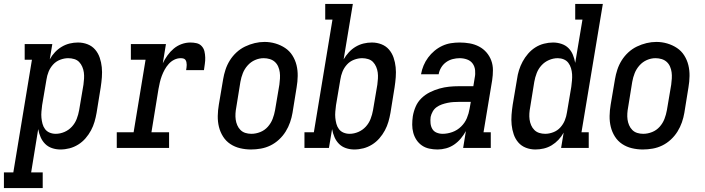

<svg xmlns="http://www.w3.org/2000/svg" viewBox="-78 -755 3598 980"><path d="M-58 205V125H-10L85 -450H48V-530H189L176 -452Q187 -472 202.5 -488.5Q218 -505 237.5 -516.5Q257 -528 278 -533Q299 -538 320 -538Q346 -538 369 -529Q392 -520 407.5 -502Q423 -484 431 -460.5Q439 -437 441.5 -412Q444 -387 442 -361Q440 -335 436 -309L415 -179Q411 -156 404.5 -133.5Q398 -111 386.5 -89.5Q375 -68 358.5 -49Q342 -30 321 -17Q300 -4 277 2Q254 8 230 8Q208 8 187.5 1Q167 -6 152.5 -20.5Q138 -35 129.5 -54.5Q121 -74 117 -96L81 125H140V205ZM206 -72Q229 -72 251 -81.5Q273 -91 289 -108.5Q305 -126 313.5 -148Q322 -170 326 -193L348 -323Q350 -338 351 -354Q352 -370 350 -385Q348 -400 342 -414Q336 -428 326 -438.5Q316 -449 301 -453.5Q286 -458 270 -458Q250 -458 229 -450Q208 -442 193 -425.5Q178 -409 170 -389Q162 -369 159 -348L137 -218Q135 -202 133.5 -185.5Q132 -169 133.5 -153.5Q135 -138 139 -123Q143 -108 152 -96Q161 -84 175.5 -78Q190 -72 206 -72Z M518 0V-80H604L665 -450H590V-530H769L753 -432Q763 -453 777 -472.5Q791 -492 809 -507Q827 -522 849 -530Q871 -538 894 -538Q910 -538 925.5 -534.5Q941 -531 951.5 -519.5Q962 -508 965.5 -493Q969 -478 969.5 -461.5Q970 -445 967.5 -429Q965 -413 963 -397H872Q873 -404 874 -410.5Q875 -417 875 -424Q875 -431 873.5 -438Q872 -445 868 -450Q864 -455 857.5 -456.5Q851 -458 844 -458Q827 -458 811 -450Q795 -442 783 -428.5Q771 -415 762.5 -399.5Q754 -384 748 -368Q742 -352 738 -335Q734 -318 731 -301L695 -80H785V0Z M1203 8Q1175 8 1147.5 1.5Q1120 -5 1097.5 -20Q1075 -35 1060.5 -58Q1046 -81 1039.5 -107.5Q1033 -134 1033.5 -163Q1034 -192 1039 -221L1061 -351Q1065 -375 1073 -399.5Q1081 -424 1095 -446.5Q1109 -469 1129 -487.5Q1149 -506 1173 -517.5Q1197 -529 1222 -535Q1247 -541 1272 -541Q1301 -541 1328 -533Q1355 -525 1377.5 -510Q1400 -495 1414.5 -472Q1429 -449 1435.5 -422.5Q1442 -396 1441.5 -367Q1441 -338 1436 -309L1415 -179Q1411 -155 1402.5 -130.5Q1394 -106 1380 -83.5Q1366 -61 1346 -42.5Q1326 -24 1302.5 -12.5Q1279 -1 1253.5 3.5Q1228 8 1203 8ZM1205 -72Q1228 -72 1250.5 -81Q1273 -90 1289 -108Q1305 -126 1313.5 -148Q1322 -170 1326 -193L1348 -323Q1350 -338 1351 -354.5Q1352 -371 1350 -386Q1348 -401 1342 -415Q1336 -429 1325 -439Q1314 -449 1299 -453.5Q1284 -458 1268 -458Q1245 -458 1223.5 -448.5Q1202 -439 1186 -421Q1170 -403 1161.5 -381.5Q1153 -360 1149 -337L1128 -207Q1125 -192 1124 -176Q1123 -160 1125 -145Q1127 -130 1133 -116Q1139 -102 1149.5 -91.5Q1160 -81 1174.5 -76.5Q1189 -72 1205 -72Z M1730 8Q1708 8 1687.5 1Q1667 -6 1652.5 -20.5Q1638 -35 1629.5 -54.5Q1621 -74 1617 -96L1601 0H1476V-80H1524L1619 -655H1582V-735H1723L1676 -452Q1687 -471 1702.5 -488Q1718 -505 1737.5 -516.5Q1757 -528 1778 -533Q1799 -538 1820 -538Q1846 -538 1869 -529Q1892 -520 1907.5 -502Q1923 -484 1931 -460.5Q1939 -437 1941.5 -412Q1944 -387 1942 -361Q1940 -335 1936 -309L1915 -179Q1911 -156 1904.5 -133.5Q1898 -111 1886.5 -89.5Q1875 -68 1858.5 -49Q1842 -30 1821 -17Q1800 -4 1777 2Q1754 8 1730 8ZM1706 -72Q1729 -72 1751 -81.5Q1773 -91 1789 -108.5Q1805 -126 1813.5 -148Q1822 -170 1826 -193L1848 -323Q1850 -338 1851 -354Q1852 -370 1850 -385Q1848 -400 1842 -414Q1836 -428 1826 -438.5Q1816 -449 1801 -453.5Q1786 -458 1771 -458Q1771 -458 1771 -458Q1771 -458 1770 -458Q1750 -458 1729 -450Q1708 -442 1693 -425.5Q1678 -409 1670 -389Q1662 -369 1659 -348L1637 -218Q1635 -202 1633.5 -185.5Q1632 -169 1633.5 -153.5Q1635 -138 1639 -123Q1643 -108 1652 -96Q1661 -84 1675.5 -78Q1690 -72 1706 -72Z M2156 8H2155Q2155 8 2155 8Q2155 8 2155 8Q2134 8 2113 3.5Q2092 -1 2075.5 -12.5Q2059 -24 2048 -40.5Q2037 -57 2031.5 -77Q2026 -97 2026 -118.5Q2026 -140 2029 -161Q2033 -186 2043.5 -210.5Q2054 -235 2073 -253.5Q2092 -272 2116 -284Q2140 -296 2165 -303Q2190 -310 2214.5 -312.5Q2239 -315 2264 -315H2338L2345 -358Q2349 -377 2347 -396.5Q2345 -416 2334.5 -430.5Q2324 -445 2306 -451.5Q2288 -458 2268 -458Q2251 -458 2233 -453.5Q2215 -449 2199.5 -438Q2184 -427 2174 -410.5Q2164 -394 2161 -376H2071Q2075 -399 2084 -420.5Q2093 -442 2107 -461Q2121 -480 2139.5 -495.5Q2158 -511 2179.5 -521Q2201 -531 2223.5 -534.5Q2246 -538 2268 -538Q2295 -538 2320 -533.5Q2345 -529 2367 -517.5Q2389 -506 2405 -487.5Q2421 -469 2429.5 -446Q2438 -423 2438 -397Q2438 -371 2434 -345L2390 -80H2427V0H2286L2300 -86Q2289 -66 2274 -48Q2259 -30 2240 -17Q2221 -4 2199 2Q2177 8 2156 8ZM2181 -72Q2206 -72 2231 -81Q2256 -90 2275.5 -109Q2295 -128 2305 -152Q2315 -176 2319 -201L2325 -235H2264Q2250 -235 2235.5 -234Q2221 -233 2206.5 -230Q2192 -227 2177.5 -222Q2163 -217 2150.5 -208Q2138 -199 2130.5 -185.5Q2123 -172 2120 -158Q2118 -142 2119.5 -126Q2121 -110 2128.5 -97Q2136 -84 2150.5 -78Q2165 -72 2181 -72Z M2655 8Q2629 8 2606 -1Q2583 -10 2567.5 -28Q2552 -46 2544 -69.5Q2536 -93 2533.5 -118Q2531 -143 2533 -169Q2535 -195 2539 -221L2561 -351Q2564 -374 2571 -396.5Q2578 -419 2589.5 -440.5Q2601 -462 2617.5 -481Q2634 -500 2654.5 -513Q2675 -526 2698.5 -532Q2722 -538 2745 -538Q2767 -538 2788 -531Q2809 -524 2823.5 -509.5Q2838 -495 2846 -475.5Q2854 -456 2858 -434L2895 -655H2858V-735H2999L2890 -80H2927V0H2786L2799 -78Q2788 -58 2772.5 -41.5Q2757 -25 2738 -13.5Q2719 -2 2697.5 3Q2676 8 2655 8ZM2705 -72Q2725 -72 2746 -80Q2767 -88 2782 -104.5Q2797 -121 2805 -141Q2813 -161 2816 -182L2838 -312Q2840 -328 2841.5 -344.5Q2843 -361 2842 -376.5Q2841 -392 2836.5 -407Q2832 -422 2823 -434Q2814 -446 2799.5 -452Q2785 -458 2769 -458Q2746 -458 2724 -448.5Q2702 -439 2686 -421.5Q2670 -404 2661.5 -382Q2653 -360 2649 -337L2628 -207Q2625 -192 2624 -176Q2623 -160 2625 -145Q2627 -130 2633 -116Q2639 -102 2649.5 -91.5Q2660 -81 2674.5 -76.5Q2689 -72 2705 -72Q2705 -72 2705 -72Q2705 -72 2705 -72Z M3203 8Q3175 8 3147.5 1.5Q3120 -5 3097.5 -20Q3075 -35 3060.5 -58Q3046 -81 3039.5 -107.5Q3033 -134 3033.5 -163Q3034 -192 3039 -221L3061 -351Q3065 -375 3073 -399.5Q3081 -424 3095 -446.5Q3109 -469 3129 -487.5Q3149 -506 3173 -517.5Q3197 -529 3222 -535Q3247 -541 3272 -541Q3301 -541 3328 -533Q3355 -525 3377.5 -510Q3400 -495 3414.5 -472Q3429 -449 3435.5 -422.5Q3442 -396 3441.5 -367Q3441 -338 3436 -309L3415 -179Q3411 -155 3402.5 -130.5Q3394 -106 3380 -83.5Q3366 -61 3346 -42.5Q3326 -24 3302.5 -12.5Q3279 -1 3253.5 3.5Q3228 8 3203 8ZM3205 -72Q3228 -72 3250.5 -81Q3273 -90 3289 -108Q3305 -126 3313.5 -148Q3322 -170 3326 -193L3348 -323Q3350 -338 3351 -354.5Q3352 -371 3350 -386Q3348 -401 3342 -415Q3336 -429 3325 -439Q3314 -449 3299 -453.5Q3284 -458 3268 -458Q3245 -458 3223.5 -448.5Q3202 -439 3186 -421Q3170 -403 3161.5 -381.5Q3153 -360 3149 -337L3128 -207Q3125 -192 3124 -176Q3123 -160 3125 -145Q3127 -130 3133 -116Q3139 -102 3149.5 -91.5Q3160 -81 3174.5 -76.5Q3189 -72 3205 -72Z"/></svg>

Font: Iosevka Slab Medium Oblique
Style: Regular
Weight: 500
Italic angle: -9°
Monospace: yes
Designer: Belleve Invis
Foundry: Belleve Invis
Version: Version 11.1.1; ttfautohint (v1.8.3)